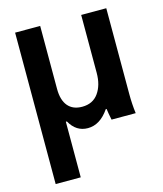

<svg xmlns="http://www.w3.org/2000/svg" viewBox="-108 -581 748 881"><g transform="rotate(-15 265.5 -140.5)"><path d="M360.8 -225.1V-500H480V-91.8Q480 -44.9 485.8 0H371.1Q364.3 -32.7 361.8 -53.2H357.9Q314.9 9.8 256.8 9.8Q201.2 9.8 170.9 -44.9H166V219.2H46.9V-500H166V-201.2Q166 -147.5 189.5 -119.6Q212.9 -91.8 256.8 -91.8Q307.6 -91.8 334.2 -129.2Q360.8 -166.5 360.8 -225.1Z"/></g></svg>

Font: LT Hoop SemBd
Style: Regular
Weight: 600
Designer: Daniel Lyons
Foundry: LyonsType
Version: Version 1.000